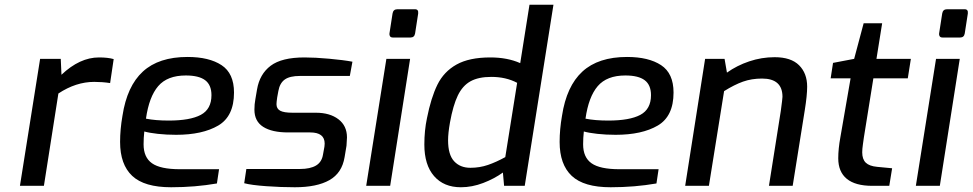

<svg xmlns="http://www.w3.org/2000/svg" viewBox="-20 -783 4098 809"><path d="M149 -535H236L239 -468Q316 -541 397 -541Q435 -541 459 -534L444 -433Q411 -438 377 -438Q300 -438 226 -389L165 0H64Z M486 -185Q486 -238 496 -295Q515 -420 582 -481.5Q649 -543 770 -543Q861 -543 913.5 -508.5Q966 -474 966 -393Q966 -293 899.5 -254Q833 -215 722 -215Q681 -215 645 -219Q609 -223 588 -229Q585 -202 585 -175Q585 -120 620.5 -95Q656 -70 738 -70H903L894 -10Q802 6 701 6Q588 6 537 -42Q486 -90 486 -185ZM871 -382Q871 -425 844.5 -445Q818 -465 763 -465Q685 -465 646.5 -420Q608 -375 595 -283Q635 -275 691 -275Q781 -275 826 -299Q871 -323 871 -382Z M1009 -11 1018 -71H1244Q1287 -71 1311.5 -85.5Q1336 -100 1341 -132L1347 -165Q1348 -171 1348 -178Q1348 -225 1287 -225H1194Q1126 -225 1089 -248.5Q1052 -272 1052 -321Q1052 -344 1056 -365L1063 -406Q1074 -471 1120.5 -506Q1167 -541 1263 -541Q1307 -541 1367.5 -535.5Q1428 -530 1465 -523L1454 -463H1244Q1201 -463 1180 -448Q1159 -433 1153 -400L1148 -373Q1145 -352 1145 -344Q1145 -325 1160.5 -316.5Q1176 -308 1213 -308H1311Q1370 -308 1406 -280.5Q1442 -253 1442 -204Q1442 -193 1440 -169L1432 -121Q1421 -54 1368 -24Q1315 6 1222 6Q1164 6 1101.5 1.5Q1039 -3 1009 -11Z M1621 -642 1634 -726Q1637 -744 1654 -744H1729Q1744 -744 1742 -726L1729 -642Q1726 -625 1710 -625H1635Q1627 -625 1623.5 -630Q1620 -635 1621 -642ZM1608 -535H1708L1624 0H1523Z M1768 -174Q1768 -233 1779 -285Q1796 -371 1823 -426Q1850 -481 1903.5 -511Q1957 -541 2046 -541Q2118 -541 2172 -517L2211 -763H2312L2191 0H2104L2099 -56Q2063 -30 2016 -12Q1969 6 1922 6Q1850 6 1809 -41Q1768 -88 1768 -174ZM2109 -121 2159 -434Q2112 -459 2050 -459Q1996 -459 1962.5 -440.5Q1929 -422 1909 -380.5Q1889 -339 1876 -267Q1868 -222 1868 -192Q1868 -131 1893.5 -103.5Q1919 -76 1962 -76Q2001 -76 2036 -88Q2071 -100 2109 -121Z M2338 -185Q2338 -238 2348 -295Q2367 -420 2434 -481.5Q2501 -543 2622 -543Q2713 -543 2765.5 -508.5Q2818 -474 2818 -393Q2818 -293 2751.5 -254Q2685 -215 2574 -215Q2533 -215 2497 -219Q2461 -223 2440 -229Q2437 -202 2437 -175Q2437 -120 2472.5 -95Q2508 -70 2590 -70H2755L2746 -10Q2654 6 2553 6Q2440 6 2389 -42Q2338 -90 2338 -185ZM2723 -382Q2723 -425 2696.5 -445Q2670 -465 2615 -465Q2537 -465 2498.5 -420Q2460 -375 2447 -283Q2487 -275 2543 -275Q2633 -275 2678 -299Q2723 -323 2723 -382Z M2951 -535H3033L3043 -477Q3085 -507 3137 -524.5Q3189 -542 3244 -542Q3313 -542 3347 -508Q3381 -474 3381 -418Q3381 -381 3371 -319L3320 0H3220L3270 -316Q3277 -368 3277 -375Q3277 -452 3191 -452Q3147 -452 3110.5 -439Q3074 -426 3031 -399L2967 0H2867Z M3512 -116Q3512 -156 3521 -205L3564 -453H3480L3490 -518L3579 -535L3619 -685H3697L3673 -535H3818L3805 -453H3660L3620 -204Q3619 -196 3616 -175.5Q3613 -155 3613 -141Q3613 -112 3628 -97.5Q3643 -83 3676 -80L3739 -74L3727 0H3655Q3584 0 3548 -29.5Q3512 -59 3512 -116Z M3937 -642 3950 -726Q3953 -744 3970 -744H4045Q4060 -744 4058 -726L4045 -642Q4042 -625 4026 -625H3951Q3943 -625 3939.5 -630Q3936 -635 3937 -642ZM3924 -535H4024L3940 0H3839Z"/></svg>

Font: Exo Medium
Style: Italic
Weight: 500
Italic angle: -9°
Designer: Natanael Gama
Foundry: Natanael Gama
Version: Version 1.500; ttfautohint (v1.6)